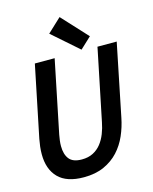

<svg xmlns="http://www.w3.org/2000/svg" viewBox="-129 -952 835 1049"><g transform="rotate(-15 289.0 -428.0)"><path d="M578 -658 495 -250Q485 -199 464.5 -152Q444 -105 410.5 -68.5Q377 -32 328.5 -10Q280 12 214 12Q117 12 70 -36Q23 -84 23 -169Q23 -191 25.5 -212Q28 -233 32 -254L115 -658H227L143 -248Q140 -232 138 -216.5Q136 -201 136 -185Q136 -138 157 -111.5Q178 -85 228 -85Q265 -85 292 -99Q319 -113 337.5 -136.5Q356 -160 368 -190.5Q380 -221 386 -253Q406 -352 426.5 -450Q447 -548 467 -647L469 -658ZM233 -795 311 -868 444 -724 381 -665Z"/></g></svg>

Font: Codetta
Style: Bold Italic
Weight: 700
Italic angle: -11°
Designer: Ulrich Proeller
Foundry: PROSA GmbH
Version: Version 2.00;September 29, 2018;FontCreator 11.5.0.2427 64-b